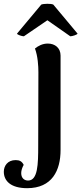

<svg xmlns="http://www.w3.org/2000/svg" viewBox="-120 -756 426 1005"><path d="M5 -566 128 -650 248 -566C258 -566 284 -574 286 -580L159 -732C147 -738 108 -737 96 -732L-31 -580C-30 -574 -5 -566 5 -566ZM22 229C153 229 197 136 197 29V-465C197 -505 168 -528 130 -528C103 -528 80 -516 63 -502C78 -462 81 -410 81 -378L80 8C80 104 78 189 27 189C9 189 -9 178 -9 150C-9 137 -4 121 4 107C-5 89 -17 82 -38 82C-80 82 -100 112 -100 143C-100 192 -62 229 22 229Z"/></svg>

Font: Arima Koshi ExtraBold
Style: Regular
Weight: 800
Designer: Joana Correia and Natanael Gama
Foundry: NDISCOVER
Version: Version 1.019;PS 001.019;hotconv 1.0.88;makeotf.lib2.5.64775